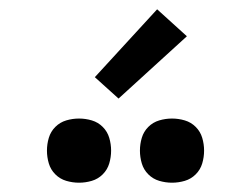

<svg xmlns="http://www.w3.org/2000/svg" viewBox="-20 -1004 540 413"><path d="M350 -611Q336 -611 322.5 -615Q309 -619 299 -629Q289 -639 285 -652.5Q281 -666 281 -680Q281 -694 285 -707.5Q289 -721 299 -731Q309 -741 322.5 -745Q336 -749 350 -749Q364 -749 377.5 -745Q391 -741 401 -731Q411 -721 415 -707.5Q419 -694 419 -680Q419 -666 415 -652.5Q411 -639 401 -629Q391 -619 377.5 -615Q364 -611 350 -611ZM150 -611Q136 -611 122.5 -615Q109 -619 99 -629Q89 -639 85 -652.5Q81 -666 81 -680Q81 -694 85 -707.5Q89 -721 99 -731Q109 -741 122.5 -745Q136 -749 150 -749Q164 -749 177.5 -745Q191 -741 201 -731Q211 -721 215 -707.5Q219 -694 219 -680Q219 -666 215 -652.5Q211 -639 201 -629Q191 -619 177.5 -615Q164 -611 150 -611ZM235 -792 184 -838 318 -984 382 -926Z"/></svg>

Font: Iosevka Slab Medium
Style: Regular
Weight: 500
Monospace: yes
Designer: Belleve Invis
Foundry: Belleve Invis
Version: Version 11.1.1; ttfautohint (v1.8.3)